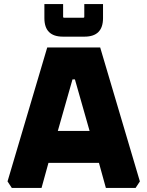

<svg xmlns="http://www.w3.org/2000/svg" viewBox="-20 -923 724 943"><path d="M17 -32 212 -690H472L667 -32L646 0H500L466 -123H218L184 0H38ZM264 -280H420L348 -533H336ZM198 -834V-903H290V-840Q290 -836 294 -836H390Q394 -836 394 -840V-903H486V-834Q486 -743 395 -743H289Q198 -743 198 -834Z"/></svg>

Font: Oxanium ExtraBold
Style: Regular
Weight: 800
Designer: Severin Meyer
Version: Version 2.000